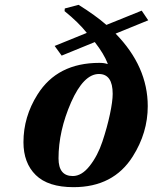

<svg xmlns="http://www.w3.org/2000/svg" viewBox="-20 -762 633 794"><path d="M77 -174Q77 -279 135 -371Q217 -502 391 -502Q412 -502 425 -497V-500Q410 -539 372 -588L235 -532L206 -572L339 -626Q305 -669 247 -716L248 -727L305 -742Q374 -699 420 -659L566 -718L593 -678L458 -623Q591 -487 591 -323Q591 -213 529 -115Q449 12 284 12Q179 12 128 -38Q77 -88 77 -174ZM222 -107Q222 -34 281 -34Q318 -34 351 -76Q384 -118 403.5 -176.5Q423 -235 434.5 -289Q446 -343 446 -374Q446 -456 389 -456Q326 -456 274 -339Q222 -220 222 -107Z"/></svg>

Font: Heuristica
Style: Bold Italic
Weight: 700
Italic angle: -13°
Version: Version 1.0.2